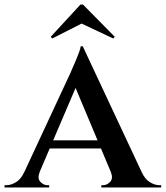

<svg xmlns="http://www.w3.org/2000/svg" viewBox="-40 -827 731 847"><path d="M325 -623 614 -6H475L280 -471ZM135 -68Q124 -40 138 -25Q152 -10 169 -10H177V0H-20V-10Q-20 -10 -16 -10Q-12 -10 -12 -10Q9 -10 31 -23.5Q53 -37 67 -68ZM325 -623 328 -520 107 -3H37L272 -508Q273 -512 279.5 -526Q286 -540 294 -559Q302 -578 308.5 -595.5Q315 -613 316 -623ZM422 -208V-172H163V-208ZM449 -68H585Q599 -37 621 -23.5Q643 -10 663 -10Q663 -10 667 -10Q671 -10 671 -10V0H407V-10H415Q432 -10 446 -25Q460 -40 449 -68ZM184 -665 190 -657 320 -723 460 -657 466 -665 326 -807H315Z"/></svg>

Font: Cinzel SemiBold
Style: Regular
Weight: 600
Designer: Natanael Gama
Version: Version 2.000